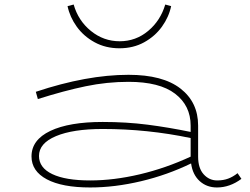

<svg xmlns="http://www.w3.org/2000/svg" viewBox="-20 -814 1102 847"><path d="M1045 -25Q994 13 937 13Q892 13 861 -15Q830 -43 823 -93Q718 -42 602 -14.5Q486 13 378 13Q254 13 186.5 -23Q119 -59 119 -124Q119 -197 202 -236.5Q285 -276 433 -276Q538 -276 631 -264Q724 -252 821 -232V-260Q821 -348 752.5 -400.5Q684 -453 547 -453Q452 -453 358 -433.5Q264 -414 147 -377L138 -409Q363 -484 547 -484Q698 -484 776 -423.5Q854 -363 854 -260V-123Q854 -72 878.5 -45Q903 -18 938 -18Q965 -18 986.5 -26Q1008 -34 1028 -50ZM821 -123V-205Q631 -245 433 -245Q302 -245 227 -213.5Q152 -182 152 -126Q152 -74 210.5 -46Q269 -18 378 -18Q482 -18 596.5 -45Q711 -72 821 -123ZM278 -787 305 -794Q325 -723 381 -677.5Q437 -632 508 -632Q579 -632 633.5 -677.5Q688 -723 709 -794L735 -787Q725 -739 694.5 -696.5Q664 -654 616 -627.5Q568 -601 507 -601Q446 -601 397.5 -627.5Q349 -654 318.5 -696.5Q288 -739 278 -787Z"/></svg>

Font: BioRhyme Expanded ExtraLight
Style: Regular
Weight: 275
Width: 7
Designer: Aoife Mooney
Foundry: Aoife Mooney Type
Version: Version 1.001